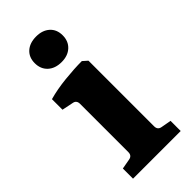

<svg xmlns="http://www.w3.org/2000/svg" viewBox="-202 -654 695 695"><g transform="rotate(-45 145.5 -306.0)"><path d="M217 -80Q217 -62 234 -59L273 -52V0H29V-52L68 -59Q85 -62 85 -80V-327Q85 -345 69 -348L25 -357V-411Q64 -422 112 -427Q160 -432 199 -432L217 -416ZM216 -547Q216 -517 196.5 -499Q177 -481 145 -481Q112 -481 92.5 -499Q73 -517 73 -547Q73 -577 92.5 -594.5Q112 -612 145 -612Q177 -612 196.5 -594.5Q216 -577 216 -547Z"/></g></svg>

Font: Rasa
Style: Bold
Weight: 700
Designer: Anna Giedrys (Yrsa+Rasa design), David Brezina (Yrsa art-direction, Rasa art-direction, design)
Foundry: Rosetta Type Foundry
Version: Version 2.004